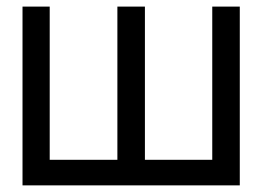

<svg xmlns="http://www.w3.org/2000/svg" viewBox="-20 -559 791 579"><path d="M47.9 -539.1H129.9V-77.1H334V-539.1H417V-77.1H620.1V-539.1H703.1V0H47.9Z"/></svg>

Font: Inter Display V
Style: Regular
Weight: 400
Designer: Rasmus Andersson
Foundry: rsms
Version: Version 3.015;git-src